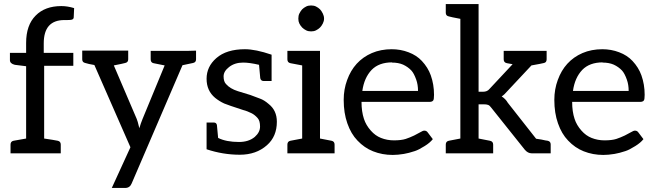

<svg xmlns="http://www.w3.org/2000/svg" viewBox="-20 -757 3229 948"><path d="M298 -658Q196 -658 196 -543V-496H342V-432H198V-73Q246 -66 265 -62Q280 -59 280 -43V0H32V-43Q32 -59 47 -62L109 -73V-430L53 -437Q29 -443 29 -460V-496H109V-545Q109 -633 156 -680Q202 -727 283 -727Q313 -727 346 -717L344 -672Q344 -663 335 -660Q329 -658 312 -658Z M948 -507V-464Q948 -449 933 -446L881 -435L630 149Q621 171 598 171H532L624 -30L446 -436Q416 -441 401 -446Q386 -449 386 -464V-507H613V-464Q613 -449 598 -446Q588 -443 542 -434L655 -170Q659 -162 668 -124Q675 -148 684 -170L793 -434L738 -445Q724 -448 724 -464V-506H912Z M1189 -514Q1242 -514 1321 -487V-357H1282Q1268 -357 1265 -371L1259 -437Q1212 -448 1181 -448H1180Q1139 -448 1111 -426Q1084 -405 1084 -380Q1084 -354 1096 -342Q1116 -319 1154 -307L1216 -288L1264 -270Q1284 -263 1306 -244Q1347 -212 1347 -156Q1347 -83 1298 -40Q1245 7 1164 7Q1081 7 1000 -20V-152H1036Q1048 -152 1051 -140L1057 -76Q1097 -56 1160 -56Q1208 -56 1238 -81Q1264 -104 1264 -132Q1264 -161 1252 -174Q1238 -190 1222 -198Q1200 -209 1180 -214Q1106 -238 1087 -246Q1063 -257 1042 -274Q1000 -309 1000 -368Q1000 -428 1048 -470Q1098 -514 1190 -514Z M1458 -641Q1453 -651 1453 -665Q1453 -680 1458 -690Q1465 -704 1472 -711Q1480 -719 1492 -725Q1502 -730 1516 -730Q1530 -730 1540 -725Q1552 -719 1560 -711Q1567 -704 1574 -690Q1580 -678 1580 -665Q1580 -653 1574 -641Q1568 -629 1560 -621Q1552 -613 1540 -607Q1530 -602 1516 -602Q1502 -602 1492 -607Q1480 -613 1472 -621Q1464 -629 1458 -641ZM1617 -62Q1632 -59 1632 -43V0H1399V-43Q1399 -59 1414 -62L1472 -73V-434L1414 -445Q1399 -448 1399 -464V-506H1560V-73Z M1913 -514Q1958 -514 1997 -499Q2037 -484 2063 -456Q2093 -424 2107 -385Q2123 -340 2123 -289Q2123 -266 2119 -261Q2114 -254 2101 -254H1765Q1765 -206 1777 -170Q1787 -139 1811 -112Q1833 -87 1861 -76Q1891 -64 1925 -64Q1961 -64 1983 -71Q2004 -78 2025 -88Q2047 -99 2055 -104Q2068 -112 2075 -112Q2086 -112 2092 -103L2117 -70Q2103 -52 2077 -36Q2047 -17 2028 -11Q1998 -1 1974 3Q1944 8 1919 8Q1867 8 1822 -10Q1779 -27 1745 -63Q1713 -96 1695 -148Q1677 -199 1677 -264Q1677 -316 1694 -362Q1711 -409 1741 -442Q1772 -476 1816 -495Q1860 -514 1915 -514ZM1916 -449Q1851 -449 1815 -412Q1778 -373 1769 -308H2044Q2044 -339 2035 -364Q2024 -395 2011 -409Q1994 -427 1970 -438Q1947 -448 1915 -448Z M2684 -62Q2699 -59 2699 -44V0H2605Q2586 0 2571 -18L2405 -226Q2398 -236 2390 -239Q2383 -242 2367 -242H2343V-73Q2346 -73 2399 -62Q2415 -59 2415 -43V0H2181V-43Q2181 -59 2196 -62L2253 -73V-664Q2205 -673 2196 -676Q2181 -679 2181 -694V-737H2343V-304H2365Q2386 -304 2397 -318L2511 -440L2483 -445Q2467 -448 2467 -464V-506H2679V-464Q2679 -449 2666 -446Q2655 -443 2604 -434L2486 -308Q2470 -289 2457 -281Q2477 -268 2487 -250L2627 -72L2653 -68Q2679 -62 2685 -62Z M2953 -514Q2998 -514 3037 -499Q3077 -484 3103 -456Q3133 -424 3147 -385Q3163 -340 3163 -289Q3163 -266 3159 -261Q3154 -254 3141 -254H2805Q2805 -206 2817 -170Q2827 -139 2851 -112Q2873 -87 2901 -76Q2931 -64 2965 -64Q3001 -64 3023 -71Q3044 -78 3065 -88Q3087 -99 3095 -104Q3108 -112 3115 -112Q3126 -112 3132 -103L3157 -70Q3143 -52 3117 -36Q3087 -17 3068 -11Q3038 -1 3014 3Q2984 8 2959 8Q2907 8 2862 -10Q2819 -27 2785 -63Q2753 -96 2735 -148Q2717 -199 2717 -264Q2717 -316 2734 -362Q2751 -409 2781 -442Q2812 -476 2856 -495Q2900 -514 2955 -514ZM2956 -449Q2891 -449 2855 -412Q2818 -373 2809 -308H3084Q3084 -339 3075 -364Q3064 -395 3051 -409Q3034 -427 3010 -438Q2987 -448 2955 -448Z"/></svg>

Font: Aleo
Style: Regular
Weight: 400
Designer: Alessio Laiso
Version: Version 1.1